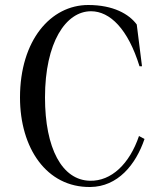

<svg xmlns="http://www.w3.org/2000/svg" viewBox="-20 -735 649 768"><path d="M333 -715C183 -715 60 -574 60 -345C60 -143 166 15 341 13C451 12 523 -76 558 -179L536 -191C498 -79 425 -10 340 -12C228 -14 160 -142 160 -345C160 -565 243 -690 344 -690C420 -690 492 -619 538 -470H548L527 -637C496 -679 433 -715 333 -715Z"/></svg>

Font: Sprat Condesed
Style: Regular
Weight: 400
Width: 3
Designer: Ethan Nakache
Foundry: Collletttivo
Version: Version 2.000;Glyphs 3.2 (3217)